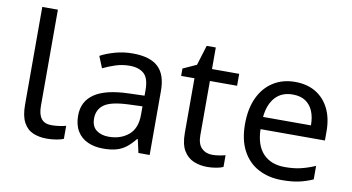

<svg xmlns="http://www.w3.org/2000/svg" viewBox="-72 -891 1978 1078"><g transform="rotate(10 917.0 -352.0)"><path d="M243 10Q199 10 164.5 -4.5Q130 -19 110 -55.5Q90 -92 90 -157V-714H179V-165Q179 -117 197.5 -93Q216 -69 256 -69Q278 -69 301.5 -72.5Q325 -76 338 -80V-6Q324 1 296.5 5.5Q269 10 243 10Z M636 -545Q734 -545 781 -502Q828 -459 828 -365V0H764L747 -76H743Q720 -47 695.5 -27.5Q671 -8 639.5 1Q608 10 563 10Q515 10 476.5 -7Q438 -24 416 -59.5Q394 -95 394 -149Q394 -229 457 -272.5Q520 -316 651 -320L742 -323V-355Q742 -422 713 -448Q684 -474 631 -474Q589 -474 551 -461.5Q513 -449 480 -433L453 -499Q488 -518 536 -531.5Q584 -545 636 -545ZM662 -259Q562 -255 523.5 -227Q485 -199 485 -148Q485 -103 512.5 -82Q540 -61 583 -61Q651 -61 696 -98.5Q741 -136 741 -214V-262Z M1173 -62Q1193 -62 1214 -65.5Q1235 -69 1248 -73V-6Q1234 1 1208 5.5Q1182 10 1158 10Q1116 10 1080.5 -4.5Q1045 -19 1023 -55Q1001 -91 1001 -156V-468H925V-510L1002 -545L1037 -659H1089V-536H1244V-468H1089V-158Q1089 -109 1112.5 -85.5Q1136 -62 1173 -62Z M1562 -546Q1631 -546 1680.5 -516Q1730 -486 1756.5 -431.5Q1783 -377 1783 -304V-251H1416Q1418 -160 1462.5 -112.5Q1507 -65 1587 -65Q1638 -65 1677.5 -74.5Q1717 -84 1759 -102V-25Q1718 -7 1678 1.5Q1638 10 1583 10Q1507 10 1448.5 -21Q1390 -52 1357.5 -113.5Q1325 -175 1325 -264Q1325 -352 1354.5 -415Q1384 -478 1437.5 -512Q1491 -546 1562 -546ZM1561 -474Q1498 -474 1461.5 -433.5Q1425 -393 1418 -321H1691Q1691 -367 1677 -401Q1663 -435 1634.5 -454.5Q1606 -474 1561 -474Z"/></g></svg>

Font: uguzrati15
Style: Book
Weight: 400
Designer: Jelle Bosma - Monotype Design Team, Universal Thirst
Foundry: Monotype Imaging Inc.
Version: Version 2.106